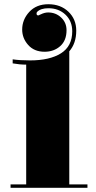

<svg xmlns="http://www.w3.org/2000/svg" viewBox="-20 -898 456 909"><path d="M40 -598V-617Q75 -612 122 -612Q215 -612 268.5 -645.5Q322 -679 322 -750Q322 -798 290 -828.5Q258 -859 209 -859Q173 -859 156 -842Q153 -839 153 -834Q153 -825 161 -825Q164 -825 168 -828L173 -830Q191 -839 208 -839Q244 -839 269.5 -815Q295 -791 295 -755Q295 -706 265 -679.5Q235 -653 191 -653Q142 -653 113.5 -685Q85 -717 85 -758Q85 -805 118.5 -841.5Q152 -878 209 -878Q267 -878 304 -842.5Q341 -807 341 -753Q341 -693 308 -655V-25H394V-9H30V-25H104V-592Q73 -592 40 -598Z"/></svg>

Font: Elsie Swash Caps Black
Style: Regular
Weight: 900
Designer: Alejandro Inler
Foundry: Alejandro Inler
Version: 1.001